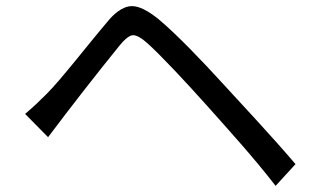

<svg xmlns="http://www.w3.org/2000/svg" viewBox="-20 -654 1040 627"><path d="M62 -282 137 -206C213 -307 290 -406 371 -506C399 -540 412 -539 415 -539C426 -539 441 -531 460 -514C503 -476 586 -387 655 -310C719 -238 811 -137 880 -47L945 -118C873 -203 770 -313 704 -385C640 -455 557 -542 497 -592C462 -620 434 -634 411 -634C379 -634 349 -606 330 -582C266 -507 181 -396 133 -348C106 -321 89 -305 62 -282Z"/></svg>

Font: Spoqa Han Sans Neo
Style: Regular
Weight: 400
Designer: [Spoqa Han Sans Neo] Dong-huui Kim ___ Younghwa Kang ___ Yujin Lee ___ [Noto Sans] Ryoko NISHIZUKA ____ (kana & ideograp
Foundry: Spoqa (http://www.spoqa-han-sans.com)
Version: Version 1.100;hotconv 1.0.109;makeotfexe 2.5.65596